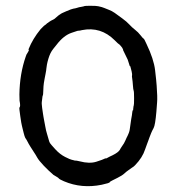

<svg xmlns="http://www.w3.org/2000/svg" viewBox="-20 -607 587 663"><path d="M486 -455Q511 -403 515.5 -365Q520 -327 521 -311Q524 -271 522.5 -254Q521 -237 520 -221Q516 -175 510.5 -165Q505 -155 502 -147.5Q499 -140 496.5 -133.5Q494 -127 492 -121Q490 -115 487.5 -109Q485 -103 481 -91Q472 -63 447 -37Q441 -31 439.5 -30.5Q438 -30 435 -27.5Q432 -25 424.5 -20Q417 -15 409.5 -8Q402 -1 386 7Q370 15 368 16Q366 17 362.5 19Q359 21 359 22Q359 25 331 31Q262 45 201 19Q185 12 183.5 9.5Q182 7 174 2.5Q166 -2 164 -3.5Q162 -5 162 -5.5Q162 -6 157 -10Q152 -14 147 -19Q142 -24 131 -35Q114 -53 108.5 -63Q103 -73 97.5 -81Q92 -89 89.5 -93.5Q87 -98 85 -100.5Q83 -103 79 -110.5Q75 -118 74.5 -119Q74 -120 71.5 -124.5Q69 -129 68.5 -129Q68 -129 67 -131.5Q66 -134 64.5 -138Q63 -142 62 -147Q59 -157 58 -163Q57 -169 55.5 -173.5Q54 -178 50 -206Q46 -234 47 -235Q48 -236 49 -239Q50 -242 49 -250.5Q48 -259 47.5 -259.5Q47 -260 47 -281Q48 -352 69 -412Q72 -421 73 -421Q81 -434 79.5 -434Q78 -434 79 -438Q93 -473 120 -506L132 -518L139 -523L143 -527Q143 -526 146.5 -529Q150 -532 150.5 -532Q151 -532 153 -533.5Q155 -535 155 -535Q155 -535 158 -536.5Q161 -538 165 -540Q169 -542 173.5 -546.5Q178 -551 180.5 -552.5Q183 -554 183 -554.5Q183 -555 186 -556.5Q189 -558 189.5 -559Q190 -560 208.5 -568Q227 -576 233 -577Q239 -578 241 -578.5Q243 -579 248 -580.5Q253 -582 253 -582Q253 -582 261.5 -583.5Q270 -585 271.5 -586Q273 -587 292.5 -587Q312 -587 319 -585.5Q326 -584 331.5 -582.5Q337 -581 340 -579.5Q343 -578 355 -573.5Q367 -569 376 -562.5Q385 -556 401.5 -544Q418 -532 426.5 -522.5Q435 -513 446 -504.5Q457 -496 465.5 -485Q474 -474 476 -473.5Q478 -473 486 -455ZM408 -112 413 -122Q413 -123 417 -131Q427 -150 428 -160L433 -195Q435 -204 435.5 -209Q436 -214 436.5 -217.5Q437 -221 437.5 -224Q438 -227 439 -226Q440 -225 440 -231Q441 -242 442 -243.5Q443 -245 443 -268Q443 -291 441.5 -294Q440 -297 439 -312Q438 -327 436.5 -336Q435 -345 436 -347Q437 -349 434.5 -360.5Q432 -372 430 -378L428 -379L421 -401L405 -434V-436Q403 -442 396.5 -449Q390 -456 390 -455Q390 -454 376 -468Q328 -516 263 -503Q256 -501 252 -501Q248 -501 244.5 -499.5Q241 -498 228 -494Q200 -485 175 -452Q171 -447 164.5 -439Q158 -431 154 -422.5Q150 -414 147 -404Q144 -394 142 -383.5Q140 -373 140 -369.5Q140 -366 137.5 -353Q135 -340 134 -335Q133 -330 131.5 -320.5Q130 -311 129.5 -294.5Q129 -278 128 -277.5Q127 -277 126.5 -272.5Q126 -268 125 -260Q123 -250 125.5 -234.5Q128 -219 128.5 -214Q129 -209 130 -204.5Q131 -200 131.5 -196Q132 -192 133 -188Q134 -184 136.5 -169.5Q139 -155 142 -146Q145 -137 147.5 -127Q150 -117 152.5 -113Q155 -109 171 -91.5Q187 -74 205 -65Q223 -56 227 -55.5Q231 -55 235 -53.5Q239 -52 240.5 -52.5Q242 -53 255 -50Q289 -41 312.5 -48.5Q336 -56 340 -58.5Q344 -61 345 -60Q346 -59 351 -62Q356 -65 356.5 -65Q357 -65 359.5 -66.5Q362 -68 369 -71Q389 -81 394 -90Q394 -91 397 -95.5Q400 -100 402 -103Q404 -106 406 -109Q408 -112 408 -112Z"/></svg>

Font: TT2020 Style E
Style: Regular
Weight: 400
Version: Version 00.2